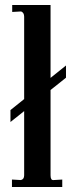

<svg xmlns="http://www.w3.org/2000/svg" viewBox="-20 -751 299 771"><path d="M28 0V-30L64 -28Q77 -31 77 -47V-684Q77 -700 65 -705L29 -703V-731H183V-47Q183 -37 186 -32Q189 -27 196 -28L230 -30V0ZM22 -261V-309L245 -488V-439Z"/></svg>

Font: UnnaMedium
Style: Regular
Weight: 500
Designer: Jorge de Buen Unna
Foundry: Omnibus-Type
Version: Version 2.008;hotconv 1.0.109;makeotfexe 2.5.65596